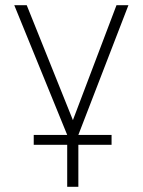

<svg xmlns="http://www.w3.org/2000/svg" viewBox="-20 -520 550 740"><path d="M110 0H239L35 -500H83L261 -57L429 -500H475L282 0H410V38H282V200H239V38H110Z"/></svg>

Font: PT Root UI Light
Style: Regular
Weight: 300
Designer: Vitaly Kuzmin
Foundry: ParaType Ltd.
Version: Version 2.000G